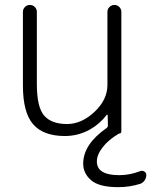

<svg xmlns="http://www.w3.org/2000/svg" viewBox="-20 -565 615 781"><path d="M318.4 100.6Q318.4 22.5 413.1 -43.9Q418.9 -47.9 418.9 -54.7L418 -96.7Q418 -97.7 416.5 -98.1Q415 -98.6 414.1 -97.7Q385.7 -60.5 345.7 -38.1Q297.9 -11.7 244.1 -11.7Q156.2 -11.7 114.7 -59.6Q73.2 -107.4 73.2 -217.8V-516.6Q73.2 -528.3 81.5 -536.6Q89.8 -544.9 101.6 -544.9Q113.3 -544.9 121.6 -536.6Q129.9 -528.3 129.9 -516.6V-222.7Q129.9 -128.9 159.7 -94.7Q189.5 -60.5 252.9 -60.5Q311.5 -60.5 364.3 -109.9Q417 -159.2 417 -219.7V-516.6Q417 -528.3 425.3 -536.6Q433.6 -544.9 445.3 -544.9Q457 -544.9 465.3 -536.6Q473.6 -528.3 473.6 -516.6V-31.2Q473.6 -21.5 463.9 -21.5Q462.9 -21.5 461.9 -20.5Q420.9 3.9 397.5 34.2Q374 64.5 374 91.8Q374 147.5 464.8 147.5Q508.8 147.5 550.8 130.9Q559.6 127.9 567.4 132.8Q575.2 137.7 575.2 146.5Q575.2 158.2 568.4 168.5Q561.5 178.7 550.8 182.6Q507.8 196.3 460.9 196.3Q383.8 196.3 351.1 168.5Q318.4 140.6 318.4 100.6Z"/></svg>

Font: Gen Jyuu Gothic Light
Style: Regular
Weight: 200
Designer: [Source Han Sans]
Ryoko NISHIZUKA  (kana & ideographs); Paul D. Hunt (Latin, Greek & Cyrillic); Wenlong ZHANG  (bopomofo
Version: Version 1.002.20150607